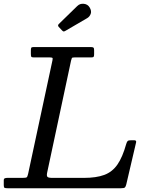

<svg xmlns="http://www.w3.org/2000/svg" viewBox="-60 -1000 796 1020"><path d="M416.5 -960Q427.5 -941.5 421.8 -926.2Q416 -911 403 -903.5L289 -837Q282.5 -833 278.8 -832.8Q275 -832.5 269.5 -838.5L252.5 -856.5Q244.5 -865 252.5 -872.5L350.5 -968Q364.5 -982 385.5 -979.8Q406.5 -977.5 416.5 -960ZM-40 -16V-42Q-40 -50.5 -34.5 -52.8Q-29 -55 -21 -55H59Q78 -55 82 -58.2Q86 -61.5 89.5 -77L218.5 -678.5Q221 -690 218.5 -692.5Q216 -695 203 -695H119Q108 -695 106 -699Q104 -703 104 -714V-732Q104 -742 106 -746Q108 -750 118 -750H423Q433 -750 436.5 -747Q440 -744 440 -733V-712Q440 -702 437.5 -698.5Q435 -695 425 -695H336Q323.5 -695 321.8 -691.5Q320 -688 317.5 -678L190.5 -83Q187 -66.5 191.8 -60.8Q196.5 -55 218 -55H386Q451.5 -55 494 -70.8Q536.5 -86.5 563.8 -125.8Q591 -165 610.5 -235Q614 -246.5 618.2 -250.8Q622.5 -255 638 -255H652Q666 -255 663 -243.5L611 -21Q608 -8.5 603.5 -4.2Q599 0 583 0H-20Q-31.5 0 -35.8 -2.2Q-40 -4.5 -40 -16Z"/></svg>

Font: Besley*
Style: Italic
Weight: 400
Italic angle: -13°
Designer: Owen Earl
Foundry: indestructible type*
Version: Version 2.000; ttfautohint (v1.8.3)